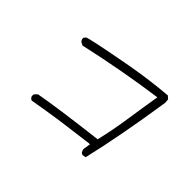

<svg xmlns="http://www.w3.org/2000/svg" viewBox="-113 -924 1226 1226"><g transform="rotate(45 500.0 -311.0)"><path d="M705 16Q687 13 683 -16L691 -66Q680 -66 654 -62Q554 -48 455 -36Q343 -20 230 0Q215 -7 211 -20V-36Q226 -54 232 -57Q378 -84 703 -123Q730 -237 747 -352.5Q764 -468 783 -582Q512 -545 211 -478L190 -489Q180 -500 180 -512Q180 -520 190.5 -530Q201 -540 510 -597Q665 -625 822 -638L841 -621L843 -592Q791 -249 730 11Q721 16 705 16Z"/></g></svg>

Font: Yozai
Style: Regular
Weight: 400
Designer: LXGW / Y.OzVox
Foundry: LXGW / Y.OzVox
Version: Version 0.861;October 22, 2024